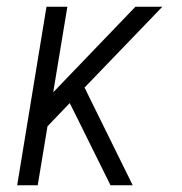

<svg xmlns="http://www.w3.org/2000/svg" viewBox="-20 -550 540 570"><path d="M31 0 118 -530H180L138 -276L382 -530H462L231 -290L374 0H308L212 -194L187 -244L121 -175L92 0Z"/></svg>

Font: Iosevka Slab Light Oblique
Style: Regular
Weight: 300
Italic angle: -9°
Monospace: yes
Designer: Belleve Invis
Foundry: Belleve Invis
Version: Version 11.1.1; ttfautohint (v1.8.3)